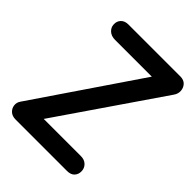

<svg xmlns="http://www.w3.org/2000/svg" viewBox="-270 -1158 1312 1312"><g transform="rotate(45 385.5 -502.0)"><path d="M112 0Q78 0 58.5 -18Q39 -36 35.8 -61.2Q32.5 -86.5 47 -108L562 -865.5H207.5Q170.5 -865.5 148.5 -885.5Q126.5 -905.5 125.5 -933Q123.5 -963.5 142.8 -984Q162 -1004.5 197 -1004.5H699Q732.5 -1004.5 750.8 -985Q769 -965.5 771 -938Q773 -910.5 756.5 -886.5L244 -139H603.5Q638.5 -139 659.2 -118.2Q680 -97.5 680 -66.5Q680 -39 662.2 -19.5Q644.5 0 607.5 0Z"/></g></svg>

Font: Edu NSW ACT Hand Pre
Style: Regular
Weight: 400
Designer: Tina and Corey Anderson, Eben Sorkin, Mirko Velimirovic
Foundry: Sorkin Type Co.
Version: Version 2.000